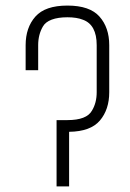

<svg xmlns="http://www.w3.org/2000/svg" viewBox="-20 -669 466 689"><path d="M72 -417V-507Q72 -570 107 -609.5Q142 -649 222 -649Q302 -649 337 -609.5Q372 -570 372 -507V-338Q372 -276 338.5 -236.5Q305 -197 228 -196V0H183V-238H222Q291 -238 310 -272Q327 -300 327 -338V-507Q327 -580 278 -598Q256 -607 222 -607Q188 -607 165.5 -598.5Q143 -590 134 -574Q117 -545 117 -507V-417Z"/></svg>

Font: Khand Light
Style: Regular
Weight: 300
Designer: Devanagari: Sanchit Sawaria, Jyotish Sonowal; Latin: Satya Rajpurohit
Foundry: Indian Type Foundry
Version: Version 1.101;PS 1.0;hotconv 1.0.78;makeotf.lib2.5.61930; tt